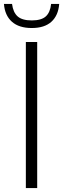

<svg xmlns="http://www.w3.org/2000/svg" viewBox="-48 -953 320 973"><path d="M83 0V-740H140.5V0ZM113 -811Q48 -811 12.2 -843Q-23.5 -875 -28 -933H13Q18.5 -890 41.5 -869.8Q64.5 -849.5 113 -849.5Q161.5 -849.5 184 -869.8Q206.5 -890 211 -933H252Q247.5 -874.5 212.5 -842.8Q177.5 -811 113 -811Z"/></svg>

Font: Encode Sans Semi Condensed Light
Style: Regular
Weight: 300
Width: 4
Designer: Multiple Designers
Foundry: Impallari Type
Version: Version 3.000; ttfautohint (v1.8.3) -l 8 -r 50 -G 200 -x 14 